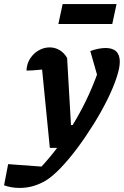

<svg xmlns="http://www.w3.org/2000/svg" viewBox="-124 -727 609 944"><path d="M121 0 83 -385Q53 -382 36.5 -381Q20 -380 6 -380Q8 -415 25 -440.5Q42 -466 67.5 -480Q93 -494 120 -494Q146 -494 168.5 -481Q191 -468 206 -442L225 -112H233Q306 -231 353 -360L320 -476Q362 -491 395 -491Q465 -491 465 -423Q465 -395 451 -351Q434 -298 404 -237.5Q374 -177 336 -116Q298 -55 257 0Q216 55 176.5 96.5Q137 138 104 159Q42 197 -27 197Q-69 197 -104 184L-84 80L80 92Q120 49 157 0ZM163 -609 184 -707H449L428 -609Z"/></svg>

Font: Piazzolla
Style: Bold Italic
Weight: 700
Italic angle: -11.3°
Designer: Juan Pablo del Peral
Foundry: Huerta Tipografica
Version: Version 1.330